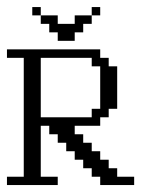

<svg xmlns="http://www.w3.org/2000/svg" viewBox="-20 -532 430 552"><path d="M243.7 -194.8V-219.2H268.1V-341.3H243.7V-365.7H97.2V-194.8ZM0 0V-23.9H48.3V-365.7H0V-390.1H268.1V-365.7H292.5V-341.3H316.9V-219.2H292.5V-194.8H268.1V-170.4H194.8V-146H219.2V-121.6H243.7V-97.2H268.1V-72.8H292.5V-48.3H316.9V-23.9H365.7V0H268.1V-23.9H243.7V-48.3H219.2V-72.8H194.8V-97.2H170.4V-121.6H146V-146H121.6V-170.4H97.2V-23.9H146V0ZM146 -414.6V-439H121.6V-463.4H97.2V-487.8H146V-463.4H194.8V-487.8H243.7V-463.4H219.2V-439H194.8V-414.6ZM72.8 -487.8V-511.7H97.2V-487.8ZM243.7 -487.8V-511.7H268.1V-487.8Z"/></svg>

Font: FS Mondwest Regular
Style: Regular
Weight: 400
Designer: NZWStudios2024
Foundry: https://fontstruct.com
Version: Version 1.0